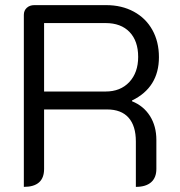

<svg xmlns="http://www.w3.org/2000/svg" viewBox="-20 -720 704 749"><path d="M73 -662Q73 -679 84.5 -689.5Q96 -700 114 -700H394Q455 -700 502 -674.5Q549 -649 574.5 -603Q600 -557 600 -497Q600 -379 495 -328V-325Q540 -307 565 -267.5Q590 -228 590 -174V-61Q590 -27 569.5 -9Q549 9 510 9V-168Q510 -229 481.5 -261Q453 -293 398 -293H152V-61Q152 9 73 9ZM392 -363Q450 -363 484.5 -400Q519 -437 519 -498Q519 -560 485.5 -595Q452 -630 392 -630H152V-363Z"/></svg>

Font: K2D Light
Style: Regular
Weight: 300
Designer: Katatrad Aksorn Co.,Ltd.
Foundry: Cadson Demak Co.,Ltd.
Version: Version 1.000; ttfautohint (v1.6)